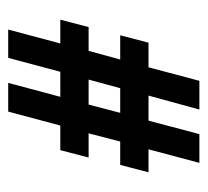

<svg xmlns="http://www.w3.org/2000/svg" viewBox="-39 -467 506 468"><g transform="rotate(90 214.0 -233.0)"><path d="M235 -196H174L195 -273H255ZM155 -127H216L182 0H252L286 -127H346L364 -196H305L325 -273H382L400 -342H344L377 -466H307L274 -342H213L247 -466H177L144 -342H84L66 -273H125L104 -196H46L28 -127H86L52 0H121Z"/></g></svg>

Font: Hussar Tani
Style: Bold
Weight: 700
Foundry: Cannot Into Space Fonts
Version: Version 0.92